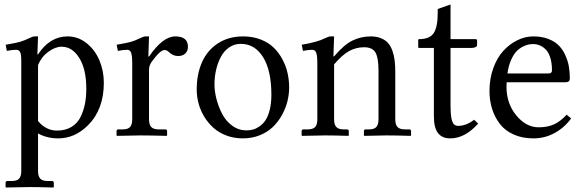

<svg xmlns="http://www.w3.org/2000/svg" viewBox="-20 -604 2594 855"><path d="M149.4 -314.5V-64.9Q185.1 -22.5 233.4 -22.5Q271.5 -22.5 298.3 -38.8Q325.2 -55.2 338.9 -83.5Q352.5 -111.8 358.4 -142.1Q364.3 -172.4 364.3 -208.5Q364.3 -295.9 333 -345.9Q301.8 -396 254.4 -396Q226.6 -396 195.8 -373.8Q165 -351.6 149.4 -314.5ZM74.7 158.2V-336.9Q74.7 -363.3 69.1 -372.8Q63.5 -382.3 52.2 -382.3Q34.7 -382.3 10.3 -377.4L5.4 -404.8Q51.3 -412.6 69.1 -417.7Q86.9 -422.9 109.4 -433.6Q125 -441.9 134.3 -441.9H149.4L146.5 -361.8H149.4Q201.7 -441.9 280.8 -441.9Q327.6 -441.9 365.2 -412.1Q402.8 -382.3 422.6 -335.4Q442.4 -288.6 442.4 -235.4Q442.4 -116.7 372.1 -46.4Q313.5 12.2 239.3 12.2Q189 12.2 149.4 -9.8V158.2Q149.4 180.7 159.2 191.4Q168.9 202.1 192.4 202.1H211.4Q219.7 202.1 219.7 210.4V229L217.8 231Q149.4 229 110.4 229L6.8 231L4.9 229V210.4Q4.9 202.1 12.7 202.1H31.7Q55.7 202.1 65.2 191.4Q74.7 180.7 74.7 158.2Z M568.8 -71.8V-320.8Q568.8 -356.9 563.7 -369.6Q558.6 -382.3 546.4 -382.3Q528.8 -382.3 504.9 -377.4L499.5 -404.8Q545.4 -412.6 562.7 -417.5Q580.1 -422.4 603 -433.6Q619.6 -441.9 628.4 -441.9H643.6L640.6 -352.1H643.6Q705.1 -441.9 760.3 -441.9Q816.9 -441.9 816.9 -396Q816.9 -376.5 804.9 -365.5Q793 -354.5 773.4 -354.5Q750 -354.5 732.4 -372.1Q723.1 -381.3 712.4 -381.3Q693.4 -381.3 655.3 -328.6Q643.6 -312.5 643.6 -293.9V-71.8Q643.6 -49.3 653.3 -38.6Q663.1 -27.8 686.5 -27.8H715.8Q724.1 -27.8 724.1 -19.5V-1L722.2 1Q643.6 -1 604.5 -1L501 1L499 -1V-19.5Q499 -27.8 506.8 -27.8H525.9Q549.8 -27.8 559.3 -38.6Q568.8 -49.3 568.8 -71.8Z M856 -205.1Q856 -273.9 879.6 -327.1Q903.3 -380.4 950.7 -411.1Q998 -441.9 1062.5 -441.9Q1105.5 -441.9 1140.6 -428.2Q1175.8 -414.6 1199 -391.8Q1222.2 -369.1 1238 -339.1Q1253.9 -309.1 1260.7 -277.8Q1267.6 -246.6 1267.6 -214.4Q1267.6 -183.6 1259.8 -152.3Q1252 -121.1 1235.4 -91.3Q1218.8 -61.5 1195.1 -38.6Q1171.4 -15.6 1136.7 -1.7Q1102.1 12.2 1061 12.2Q1022 12.2 988.3 -0.5Q954.6 -13.2 930.7 -34.7Q906.7 -56.2 889.6 -84.2Q872.6 -112.3 864.3 -143.1Q856 -173.8 856 -205.1ZM1052.2 -408.7Q1023.4 -408.7 1000.5 -392.8Q977.5 -377 963.6 -350.8Q949.7 -324.7 942.4 -293.2Q935.1 -261.7 935.1 -228Q935.1 -197.8 943.8 -163.6Q952.6 -129.4 969 -97.4Q985.4 -65.4 1013.9 -44.4Q1042.5 -23.4 1077.6 -23.4Q1092.8 -23.4 1106.7 -27.1Q1120.6 -30.8 1136 -41.5Q1151.4 -52.2 1162.6 -69.1Q1173.8 -85.9 1181.2 -115.2Q1188.5 -144.5 1188.5 -182.1Q1188.5 -290 1151.6 -349.4Q1114.7 -408.7 1052.2 -408.7Z M1665.5 -71.8V-290.5Q1665.5 -346.2 1652.1 -369.9Q1638.7 -393.6 1601.1 -393.6Q1566.4 -393.6 1535.4 -377Q1504.4 -360.4 1467.8 -317.4V-71.8Q1467.8 -49.3 1477.5 -38.6Q1487.3 -27.8 1510.7 -27.8H1524.9Q1533.2 -27.8 1533.2 -19.5V-1L1531.2 1Q1467.8 -1 1428.7 -1L1325.2 1L1323.2 -1V-19.5Q1323.2 -27.8 1331.1 -27.8H1350.1Q1374 -27.8 1383.5 -38.6Q1393.1 -49.3 1393.1 -71.8V-320.8Q1393.1 -358.4 1387.7 -370.4Q1382.3 -382.3 1370.6 -382.3Q1353 -382.3 1329.1 -377.4L1323.7 -404.8Q1395.5 -417 1426.8 -433.6Q1443.4 -441.9 1452.6 -441.9H1467.8L1464.8 -353H1467.8Q1512.2 -405.3 1550 -423.6Q1587.9 -441.9 1630.9 -441.9Q1657.2 -441.9 1676.8 -433.8Q1696.3 -425.8 1708.3 -412.1Q1720.2 -398.4 1727.5 -377.7Q1734.9 -356.9 1737.5 -334.7Q1740.2 -312.5 1740.2 -283.7V-71.8Q1740.2 -49.3 1750 -38.6Q1759.8 -27.8 1783.2 -27.8H1802.2Q1810.5 -27.8 1810.5 -19.5V-1L1808.6 1Q1740.2 -1 1701.2 -1L1602.5 1L1600.6 -1V-19.5Q1600.6 -27.8 1608.4 -27.8H1622.6Q1646.5 -27.8 1656 -38.6Q1665.5 -49.3 1665.5 -71.8Z M1986.3 -390.6V-134.8Q1986.3 -85.9 1993.4 -64.7Q2000.5 -43.5 2020 -43.5Q2056.2 -43.5 2091.3 -70.8L2109.4 -53.7Q2050.8 12.2 1984.9 12.2Q1948.7 12.2 1930.4 -11.5Q1912.1 -35.2 1912.1 -87.4V-390.6H1847.2Q1842.3 -390.6 1842.3 -394.5V-425.8Q1842.3 -429.7 1846.2 -429.7Q1894 -429.7 1911.6 -457Q1929.2 -484.4 1929.2 -544.9V-564L1986.3 -584V-429.7H2096.7Q2104.5 -429.7 2104.5 -423.8V-403.8Q2104.5 -397.5 2097.2 -394Q2089.8 -390.6 2081.1 -390.6Z M2239.7 -276.9H2423.3Q2438 -276.9 2438 -290.5Q2438 -323.7 2430.2 -347.9Q2422.4 -372.1 2409.4 -384.5Q2396.5 -397 2382.8 -402.3Q2369.1 -407.7 2354 -407.7Q2344.7 -407.7 2334.7 -406Q2324.7 -404.3 2308.8 -396.5Q2293 -388.7 2280.3 -375.7Q2267.6 -362.8 2256.1 -337.2Q2244.6 -311.5 2239.7 -276.9ZM2503.4 -93.3 2523.4 -76.7Q2494.1 -36.1 2450.4 -12Q2406.7 12.2 2355 12.2Q2305.2 12.2 2266.6 -5.4Q2228 -22.9 2205.3 -53Q2182.6 -83 2171.1 -120.1Q2159.7 -157.2 2159.7 -199.2Q2159.7 -253.9 2176.8 -300.8Q2193.8 -347.7 2221.7 -377.9Q2249.5 -408.2 2284.2 -425Q2318.8 -441.9 2355 -441.9Q2393.1 -441.9 2422.4 -430.4Q2451.7 -418.9 2469.2 -400.6Q2486.8 -382.3 2498 -356.9Q2509.3 -331.5 2513.4 -306.9Q2517.6 -282.2 2517.6 -254.9Q2517.6 -237.8 2499.5 -237.8H2236.3Q2235.4 -227.1 2235.4 -217.8Q2235.4 -143.1 2279.1 -90.1Q2322.8 -37.1 2378.9 -37.1Q2418.9 -37.1 2447.8 -50.5Q2476.6 -64 2503.4 -93.3Z"/></svg>

Font: Libertinage
Style: b
Weight: 400
Designer: OSP
Foundry: OSP
Version: Version 1.0; 2008; OFL relea